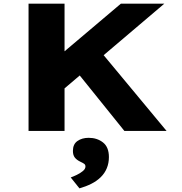

<svg xmlns="http://www.w3.org/2000/svg" viewBox="-20 -720 999 1056"><path d="M268 -177 210 -332 645 -700H884ZM137 0V-700H335V0ZM664 0 383 -349 504 -472 896 0ZM417 316 369 256Q383 251 402 242Q421 233 435.5 221Q450 209 450 196Q450 186 443 181Q436 176 423 170Q402 160 391.5 146.5Q381 133 381 110Q381 73 406 55.5Q431 38 468 38Q514 38 546.5 63.5Q579 89 579 144Q579 177 567.5 205Q556 233 534 254.5Q512 276 482 291Q452 306 417 316Z"/></svg>

Font: Lexend Mega ExtraBold
Style: Regular
Weight: 800
Designer: Bonnie Shaver-Troup, Thomas Jockin
Foundry: Lexend
Version: Version 1.007